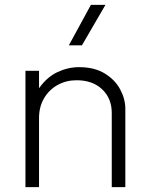

<svg xmlns="http://www.w3.org/2000/svg" viewBox="-20 -772 617 792"><path d="M85 0V-480H141V-408Q174 -454.5 217.5 -474.8Q261 -495 306 -495Q369.5 -495 412 -469Q454.5 -443 475.8 -403.2Q497 -363.5 497 -323V0H441V-306Q441 -366 401.5 -403.5Q362 -441 296 -441Q253 -441 217.8 -421.5Q182.5 -402 161.8 -366.8Q141 -331.5 141 -285V0ZM264 -585 355 -752H415L318 -585Z"/></svg>

Font: Geologica Thin
Style: Regular
Weight: 100
Designer: Sindre Bremnes, Frode Helland
Foundry: Monokrom Skriftforlag AS
Version: Version 1.010; ttfautohint (v1.8.4.7-5d5b);gftools[0.9.28]